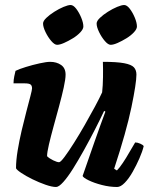

<svg xmlns="http://www.w3.org/2000/svg" viewBox="-20 -747 594 767"><path d="M204 0Q188 0 162 -9Q136 -18 109.5 -31Q83 -44 64.5 -56.5Q46 -69 44 -75Q44 -106 50.5 -145.5Q57 -185 66.5 -225.5Q76 -266 85.5 -302Q95 -338 101.5 -363Q108 -388 108 -394Q108 -405 102 -409.5Q96 -414 79 -414H34Q34 -428 37 -442Q40 -456 42 -464Q56 -471 83.5 -479.5Q111 -488 138.5 -494Q166 -500 180 -500Q206 -500 224 -487.5Q242 -475 242 -449Q242 -431 234.5 -397Q227 -363 216 -322.5Q205 -282 194 -242Q183 -202 175.5 -170Q168 -138 168 -123Q177 -114 192.5 -106.5Q208 -99 216 -99Q222 -99 238 -120.5Q254 -142 275.5 -176Q297 -210 319 -248.5Q341 -287 359.5 -321.5Q378 -356 388 -378Q391 -404 391.5 -439Q392 -474 391 -500Q447 -500 476 -494.5Q505 -489 515 -478Q525 -467 525 -449Q525 -415 505 -318.5Q485 -222 436 -73L447 -66Q457 -76 470.5 -96Q484 -116 497 -139Q510 -162 520 -178Q529 -178 540.5 -173Q552 -168 554 -163Q549 -142 537 -114.5Q525 -87 510 -60.5Q495 -34 478.5 -17Q462 0 448 0Q418 0 387 -8Q356 -16 334.5 -26.5Q313 -37 310 -44L357 -179Q369 -214 381.5 -248Q394 -282 401 -301L396 -304Q380 -270 359 -229Q338 -188 315.5 -147.5Q293 -107 272 -73.5Q251 -40 233 -20Q215 0 204 0ZM422 -568Q412 -568 399 -583Q386 -598 376 -618.5Q366 -639 366 -653Q366 -663 379 -675.5Q392 -688 411 -700Q430 -712 448 -719.5Q466 -727 476 -727Q487 -727 498.5 -712Q510 -697 518.5 -676.5Q527 -656 527 -641Q527 -631 515 -618Q503 -605 485 -594Q467 -583 450 -575.5Q433 -568 422 -568ZM208 -568Q198 -568 185 -583Q172 -598 162 -618.5Q152 -639 152 -653Q152 -663 165 -675.5Q178 -688 197 -700Q216 -712 234 -719.5Q252 -727 262 -727Q273 -727 284.5 -712Q296 -697 304.5 -676.5Q313 -656 313 -641Q313 -631 301 -618Q289 -605 271 -594Q253 -583 236 -575.5Q219 -568 208 -568Z"/></svg>

Font: Texturina 72pt 72pt Black
Style: Italic
Weight: 900
Italic angle: -11°
Designer: Guillermo Torres Carreño
Foundry: Omnibus-Type
Version: Version 1.002; ttfautohint (v1.8.3)